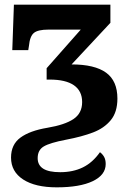

<svg xmlns="http://www.w3.org/2000/svg" viewBox="-20 -556 566 816"><path d="M190.9 -217.8H178.2V-266.1L323.2 -430.2H186Q141.1 -430.2 124 -416Q106.9 -401.9 103 -360.8L100.1 -342.8H32.2L39.1 -536.1H449.2V-459L284.2 -282.2Q382.3 -282.2 430.7 -247.3Q479 -212.4 479 -137.2Q479 -79.6 450.9 -45.4Q422.9 -11.2 375.7 6.8Q328.6 24.9 260.5 37.8Q192.4 50.8 166.3 66.2Q140.1 81.5 140.1 116.2Q140.1 146 163.8 160.9Q187.5 175.8 235.8 175.8Q290.5 175.8 332.3 155.3Q374 134.8 404.8 90.8Q415.5 98.6 422.4 110.6Q429.2 122.6 429.2 141.1Q429.2 187.5 374.3 213.9Q319.3 240.2 221.2 240.2Q129.9 240.2 78.4 206.8Q26.9 173.3 26.9 113.8Q26.9 58.1 66.9 28.8Q106.9 -0.5 181.2 -12.9Q255.4 -25.4 292.2 -50Q329.1 -74.7 329.1 -122.1Q329.1 -169.4 294.2 -193.6Q259.3 -217.8 190.9 -217.8Z"/></svg>

Font: Droid Serif
Style: Bold
Weight: 700
Designer: Monotype Design team
Foundry: Monotype Imaging Inc.
Version: Version 1.03